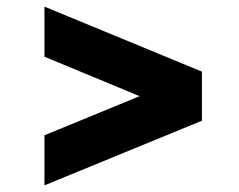

<svg xmlns="http://www.w3.org/2000/svg" viewBox="-20 -563 720 579"><path d="M114 -4 589 -199V-347L114 -543V-392L401 -273L114 -155Z"/></svg>

Font: Plus Jakarta Sans ExtraBold
Style: Regular
Weight: 800
Designer: Gumpita Rahayu
Foundry: Tokotype
Version: Version 2.004; ttfautohint (v1.8.3)